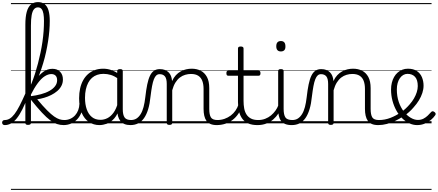

<svg xmlns="http://www.w3.org/2000/svg" viewBox="-104 -1172 4161 1825"><path d="M-59 17Q-72 17 -78 9.5Q-84 2 -84 -7Q-84 -16 -78 -23.5Q-72 -31 -59 -31Q-34 -31 -11.5 -44.5Q11 -58 34 -88Q57 -118 83 -168.5Q109 -219 142 -294Q148 -307 154.5 -303Q161 -299 165 -287Q169 -275 164 -262Q136 -187 109 -133.5Q82 -80 55.5 -47Q29 -14 0.5 1.5Q-28 17 -59 17ZM162 15Q149 15 143 10.5Q137 6 137 -4V-938Q137 -1011 150 -1058.5Q163 -1106 190 -1129Q217 -1152 257 -1152Q297 -1152 322 -1131Q347 -1110 358 -1070Q369 -1030 369 -973Q369 -928 365 -879.5Q361 -831 353 -780Q345 -729 333.5 -676Q322 -623 306 -570Q290 -517 270.5 -464.5Q251 -412 227.5 -362Q204 -312 176 -265L161 -304Q180 -341 197 -383Q214 -425 229 -472Q244 -519 257 -569Q270 -619 281 -671Q292 -723 299.5 -774.5Q307 -826 310.5 -876Q314 -926 314 -973Q314 -1012 309 -1041Q304 -1070 291.5 -1086Q279 -1102 256 -1102Q234 -1102 219 -1084Q204 -1066 197 -1027.5Q190 -989 190 -928V-4Q190 6 183 10.5Q176 15 162 15ZM502 17Q469 17 438.5 7Q408 -3 373.5 -28.5Q339 -54 294.5 -101.5Q250 -149 190 -224H184V-257Q239 -264 285.5 -276.5Q332 -289 366.5 -308.5Q401 -328 420 -353.5Q439 -379 439 -409Q439 -438 424.5 -453Q410 -468 383 -468Q354 -468 321.5 -447.5Q289 -427 255 -381.5Q221 -336 184 -262L176 -315Q204 -368 236.5 -414.5Q269 -461 308 -489.5Q347 -518 394 -518Q441 -518 467.5 -490Q494 -462 494 -417Q494 -383 479.5 -355.5Q465 -328 440 -306.5Q415 -285 383 -269Q351 -253 317 -243Q283 -233 250 -228Q304 -163 343 -124Q382 -85 410.5 -65Q439 -45 462 -38Q485 -31 508 -31Q519 -31 524.5 -23.5Q530 -16 529 -7Q528 2 521.5 9.5Q515 17 502 17ZM0 623H564V633H0ZM0 -20H564V0H0ZM0 -505H564V-500H0ZM0 -1143H564V-1133H0Z M499 17Q488 17 482.5 9.5Q477 2 477.5 -7Q478 -16 485 -23.5Q492 -31 505 -31Q538 -31 564.5 -43Q591 -55 610 -76Q629 -97 639.5 -125Q650 -153 651 -186Q652 -198 661 -201.5Q670 -205 678.5 -201.5Q687 -198 686 -186Q685 -142 670.5 -104.5Q656 -67 631.5 -40Q607 -13 573 2Q539 17 499 17ZM564 623V633ZM564 -20V0ZM564 -505V-500ZM564 -1143V-1133Z M841 17Q786 17 742 -12Q698 -41 673 -98Q648 -155 648 -238Q648 -288 657.5 -331Q667 -374 686 -408.5Q705 -443 732.5 -467.5Q760 -492 796.5 -505.5Q833 -519 878 -519Q916 -519 952.5 -506.5Q989 -494 1025 -470V-419Q985 -449 950 -459.5Q915 -470 879 -470Q847 -470 819.5 -460.5Q792 -451 770.5 -432Q749 -413 734.5 -385.5Q720 -358 712 -322Q704 -286 704 -242Q704 -180 720.5 -133Q737 -86 769.5 -59.5Q802 -33 851 -33Q885 -33 917 -49Q949 -65 975.5 -101.5Q1002 -138 1019 -202L1037 -159Q1016 -85 982.5 -47Q949 -9 911.5 4Q874 17 841 17ZM1137 17Q1103 17 1079 7Q1055 -3 1040 -22Q1025 -41 1017.5 -69Q1010 -97 1010 -132V-495Q1010 -506 1017 -510.5Q1024 -515 1038 -515Q1051 -515 1057 -510.5Q1063 -506 1063 -496V-133Q1063 -81 1080 -56Q1097 -31 1143 -31Q1150 -31 1154 -23.5Q1158 -16 1157.5 -7Q1157 2 1152.5 9.5Q1148 17 1137 17ZM564 623H1199V633H564ZM564 -20H1199V0H564ZM564 -505H1199V-500H564ZM564 -1143H1199V-1133H564Z M1134 17Q1125 17 1120.5 9.5Q1116 2 1116.5 -7Q1117 -16 1123 -23.5Q1129 -31 1140 -31Q1171 -31 1193.5 -45.5Q1216 -60 1233 -87.5Q1250 -115 1260.5 -155Q1271 -195 1277 -247Q1285 -318 1295.5 -369Q1306 -420 1321.5 -452Q1337 -484 1359.5 -499.5Q1382 -515 1415 -515Q1424 -515 1428.5 -508Q1433 -501 1432.5 -491.5Q1432 -482 1427 -474.5Q1422 -467 1413 -467Q1395 -467 1382 -455.5Q1369 -444 1359 -419Q1349 -394 1341.5 -354Q1334 -314 1327 -257Q1320 -186 1304.5 -134.5Q1289 -83 1265 -49Q1241 -15 1208.5 1Q1176 17 1134 17ZM1199 623H1299V633H1199ZM1199 -20H1299V0H1199ZM1199 -505H1299V-500H1199ZM1199 -1143H1299V-1133H1199Z M1958 17Q1921 17 1896.5 6.5Q1872 -4 1858 -24Q1844 -44 1837.5 -72.5Q1831 -101 1831 -137V-326Q1831 -371 1819 -403Q1807 -435 1780.5 -452Q1754 -469 1711 -469Q1684 -469 1656.5 -461Q1629 -453 1605.5 -435Q1582 -417 1563.5 -387.5Q1545 -358 1533 -314V-4Q1533 6 1526.5 10.5Q1520 15 1506 15Q1493 15 1487 10.5Q1481 6 1481 -4V-374Q1481 -424 1464 -445.5Q1447 -467 1413 -467Q1402 -467 1396.5 -474.5Q1391 -482 1391.5 -491.5Q1392 -501 1398 -508Q1404 -515 1415 -515Q1443 -515 1463.5 -507Q1484 -499 1498.5 -484.5Q1513 -470 1521 -450Q1529 -430 1531 -405V-401Q1547 -435 1568 -457.5Q1589 -480 1614 -493.5Q1639 -507 1665.5 -513Q1692 -519 1718 -519Q1766 -519 1803.5 -500Q1841 -481 1863 -440.5Q1885 -400 1885 -334V-137Q1885 -82 1900.5 -56.5Q1916 -31 1964 -31Q1973 -31 1978 -23.5Q1983 -16 1982.5 -7Q1982 2 1976 9.5Q1970 17 1958 17ZM1299 623H2020V633H1299ZM1299 -20H2020V0H1299ZM1299 -505H2020V-500H1299ZM1299 -1143H2020V-1133H1299Z M1955 17Q1944 17 1938.5 9.5Q1933 2 1933.5 -7Q1934 -16 1941 -23.5Q1948 -31 1961 -31Q1998 -31 2030.5 -42.5Q2063 -54 2089.5 -74Q2116 -94 2135 -121.5Q2154 -149 2164 -182Q2167 -193 2176.5 -192Q2186 -191 2192.5 -184Q2199 -177 2196 -167Q2184 -125 2162 -91.5Q2140 -58 2108.5 -33.5Q2077 -9 2038 4Q1999 17 1955 17ZM2020 623V633ZM2020 -20V0ZM2020 -505V-500ZM2020 -1143V-1133Z M2344 17Q2293 17 2257.5 2Q2222 -13 2200.5 -41.5Q2179 -70 2168.5 -110Q2158 -150 2158 -201V-452H2067Q2056 -452 2052 -458Q2048 -464 2048 -476Q2048 -489 2052 -494.5Q2056 -500 2067 -500H2158V-711Q2158 -721 2164.5 -725.5Q2171 -730 2184 -730Q2197 -730 2204 -725.5Q2211 -721 2211 -711V-500H2352Q2363 -500 2367.5 -494.5Q2372 -489 2372 -476Q2372 -464 2367.5 -458Q2363 -452 2352 -452H2211V-213Q2211 -175 2217 -142Q2223 -109 2238.5 -84.5Q2254 -60 2281 -45.5Q2308 -31 2351 -31Q2361 -31 2366 -23.5Q2371 -16 2370.5 -7Q2370 2 2363.5 9.5Q2357 17 2344 17ZM2020 623H2408V633H2020ZM2020 -20H2408V0H2020ZM2020 -505H2408V-500H2020ZM2020 -1143H2408V-1133H2020Z M2343 17Q2332 17 2326.5 9.5Q2321 2 2321.5 -7Q2322 -16 2329 -23.5Q2336 -31 2349 -31Q2386 -31 2417 -43Q2448 -55 2472 -75Q2496 -95 2514 -120Q2532 -145 2542 -172Q2546 -183 2555 -182.5Q2564 -182 2570 -174.5Q2576 -167 2573 -157Q2562 -124 2542 -93Q2522 -62 2493.5 -37Q2465 -12 2427 2.5Q2389 17 2343 17ZM2408 623V633ZM2408 -20V0ZM2408 -505V-500ZM2408 -1143V-1133Z M2670 17Q2632 17 2606.5 6.5Q2581 -4 2566.5 -24Q2552 -44 2546 -72.5Q2540 -101 2540 -137V-496Q2540 -506 2546 -510.5Q2552 -515 2565 -515Q2579 -515 2585.5 -510.5Q2592 -506 2592 -496V-137Q2592 -82 2608.5 -56.5Q2625 -31 2676 -31Q2685 -31 2689.5 -23.5Q2694 -16 2693.5 -7Q2693 2 2687.5 9.5Q2682 17 2670 17ZM2566 -683Q2544 -683 2533 -695.5Q2522 -708 2522 -732Q2522 -757 2533 -769.5Q2544 -782 2566 -782Q2587 -782 2598 -769.5Q2609 -757 2609 -732Q2610 -707 2598.5 -695Q2587 -683 2566 -683ZM2408 623H2733V633H2408ZM2408 -20H2733V0H2408ZM2408 -505H2733V-500H2408ZM2408 -1143H2733V-1133H2408Z M2668 17Q2659 17 2654.5 9.5Q2650 2 2650.5 -7Q2651 -16 2657 -23.5Q2663 -31 2674 -31Q2705 -31 2727.5 -45.5Q2750 -60 2767 -87.5Q2784 -115 2794.5 -155Q2805 -195 2811 -247Q2819 -318 2829.5 -369Q2840 -420 2855.5 -452Q2871 -484 2893.5 -499.5Q2916 -515 2949 -515Q2958 -515 2962.5 -508Q2967 -501 2966.5 -491.5Q2966 -482 2961 -474.5Q2956 -467 2947 -467Q2929 -467 2916 -455.5Q2903 -444 2893 -419Q2883 -394 2875.5 -354Q2868 -314 2861 -257Q2854 -186 2838.5 -134.5Q2823 -83 2799 -49Q2775 -15 2742.5 1Q2710 17 2668 17ZM2733 623H2833V633H2733ZM2733 -20H2833V0H2733ZM2733 -505H2833V-500H2733ZM2733 -1143H2833V-1133H2733Z M3492 17Q3455 17 3430.5 6.5Q3406 -4 3392 -24Q3378 -44 3371.5 -72.5Q3365 -101 3365 -137V-326Q3365 -371 3353 -403Q3341 -435 3314.5 -452Q3288 -469 3245 -469Q3218 -469 3190.5 -461Q3163 -453 3139.5 -435Q3116 -417 3097.5 -387.5Q3079 -358 3067 -314V-4Q3067 6 3060.5 10.5Q3054 15 3040 15Q3027 15 3021 10.5Q3015 6 3015 -4V-374Q3015 -424 2998 -445.5Q2981 -467 2947 -467Q2936 -467 2930.5 -474.5Q2925 -482 2925.5 -491.5Q2926 -501 2932 -508Q2938 -515 2949 -515Q2977 -515 2997.5 -507Q3018 -499 3032.5 -484.5Q3047 -470 3055 -450Q3063 -430 3065 -405V-401Q3081 -435 3102 -457.5Q3123 -480 3148 -493.5Q3173 -507 3199.5 -513Q3226 -519 3252 -519Q3300 -519 3337.5 -500Q3375 -481 3397 -440.5Q3419 -400 3419 -334V-137Q3419 -82 3434.5 -56.5Q3450 -31 3498 -31Q3507 -31 3512 -23.5Q3517 -16 3516.5 -7Q3516 2 3510 9.5Q3504 17 3492 17ZM2833 623H3554V633H2833ZM2833 -20H3554V0H2833ZM2833 -505H3554V-500H2833ZM2833 -1143H3554V-1133H2833Z M3492 17Q3479 17 3473.5 9.5Q3468 2 3469.5 -7Q3471 -16 3478.5 -23.5Q3486 -31 3498 -31Q3554 -31 3608 -52Q3662 -73 3706 -105Q3714 -110 3720.5 -107Q3727 -104 3731.5 -96.5Q3736 -89 3736 -80.5Q3736 -72 3729 -67Q3695 -43 3655 -24Q3615 -5 3573.5 6Q3532 17 3492 17ZM3554 623V633ZM3554 -20V0ZM3554 -505V-500ZM3554 -1143V-1133Z M3706 -103Q3730 -120 3751 -139.5Q3772 -159 3790 -180Q3814 -207 3831 -236.5Q3848 -266 3857.5 -296Q3867 -326 3867 -354Q3867 -413 3841 -441.5Q3815 -470 3769 -470Q3748 -470 3729.5 -459.5Q3711 -449 3697 -429Q3683 -409 3675.5 -382Q3668 -355 3668 -322Q3668 -256 3686.5 -202.5Q3705 -149 3735 -111Q3765 -73 3800 -52.5Q3835 -32 3868 -32Q3898 -32 3921 -44Q3944 -56 3962 -73.5Q3980 -91 3993 -106Q4001 -115 4009 -114.5Q4017 -114 4026 -107Q4034 -101 4036.5 -93.5Q4039 -86 4033 -77Q4017 -53 3991 -31.5Q3965 -10 3932 3.5Q3899 17 3861 17Q3823 17 3786.5 0Q3750 -17 3718.5 -48Q3687 -79 3663.5 -121.5Q3640 -164 3626.5 -214.5Q3613 -265 3613 -321Q3613 -355 3620.5 -385.5Q3628 -416 3642 -440.5Q3656 -465 3676 -482.5Q3696 -500 3720.5 -509.5Q3745 -519 3773 -519Q3826 -519 3859 -496.5Q3892 -474 3907 -437Q3922 -400 3922 -358Q3922 -324 3910.5 -288.5Q3899 -253 3878 -218.5Q3857 -184 3828 -152Q3808 -128 3783 -106Q3758 -84 3731 -65ZM3554 623H3998V633H3554ZM3554 -20H3998V0H3554ZM3554 -505H3998V-500H3554ZM3554 -1143H3998V-1133H3554Z"/></svg>

Font: Playwrite CL Guides
Style: Regular
Weight: 400
Designer: Veronika Burian, José Scaglione
Foundry: TypeTogether
Version: Version 1.003